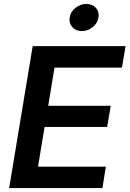

<svg xmlns="http://www.w3.org/2000/svg" viewBox="-20 -964 664 984"><path d="M26.9 0 147.5 -727.5H623.5L605 -617.7H259.3L227.1 -421.9H547.4L529.3 -313.5H208.5L174.8 -109.9H522.5L504.9 0ZM399.4 -804.7Q368.7 -804.7 350.6 -825.2Q332.5 -845.7 336.9 -874.5Q341.8 -903.8 366.9 -923.8Q392.1 -943.8 422.4 -943.8Q453.1 -943.8 471.4 -923.8Q489.7 -903.8 484.9 -874.5Q480.5 -845.7 455.3 -825.2Q430.2 -804.7 399.4 -804.7Z"/></svg>

Font: Inter 16pt SemiBold
Style: Italic
Weight: 600
Italic angle: -9.3988°
Version: Version 4.001;git-66647c0bb